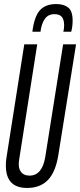

<svg xmlns="http://www.w3.org/2000/svg" viewBox="-20 -919 396 949"><path d="M114 10Q9 10 9 -100Q9 -111 9.5 -119Q10 -127 12 -140L100 -700H164L75 -132Q68 -93 82 -72Q96 -51 126 -51Q189 -51 204 -145L292 -700H356L269 -157Q256 -71 218 -30.5Q180 10 114 10ZM258 -899Q296 -899 317.5 -881.5Q339 -864 339 -817Q339 -788 332 -762H293Q297 -776 297 -794Q297 -821 286 -835Q275 -849 249 -849Q218 -849 201.5 -825.5Q185 -802 180 -762H140Q149 -836 176.5 -867.5Q204 -899 258 -899Z"/></svg>

Font: Georama ExtraCondensed
Style: Italic
Weight: 400
Width: 2
Italic angle: -9°
Designer: Jean-Baptiste Levee
Foundry: Production Type
Version: Version 1.000